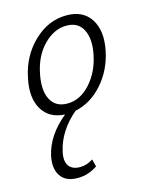

<svg xmlns="http://www.w3.org/2000/svg" viewBox="-108 -488 665 849"><g transform="rotate(-15 224.0 -64.0)"><path d="M279 -418Q355 -418 389.5 -363.5Q424 -309 406 -221Q389 -137 335 -76Q281 -15 209 0Q126 71 107 161Q98 202 113.5 224Q129 246 165 246Q195 246 224 227L233 261Q191 290 142 290Q88 290 64.5 255.5Q41 221 53 164Q73 75 160 4Q88 0 56.5 -54Q25 -108 43 -193Q62 -290 128.5 -354Q195 -418 279 -418ZM350 -219Q364 -287 342.5 -330.5Q321 -374 267 -374Q210 -374 162 -325Q114 -276 99 -196Q85 -124 107.5 -82Q130 -40 183 -40Q242 -40 288.5 -91.5Q335 -143 350 -219Z"/></g></svg>

Font: EauTestInfant Semilight
Style: Italic
Weight: 300
Italic angle: -12°
Designer: Christian Thalmann (Catharsis Fonts)
Version: Version 0.001;PS 000.001;hotconv 1.0.88;makeotf.lib2.5.64775